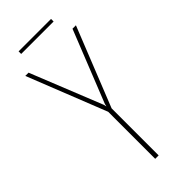

<svg xmlns="http://www.w3.org/2000/svg" viewBox="-232 -751 791 791"><g transform="rotate(-45 163.5 -355.5)"><path d="M153 0V-274L16 -620H35L161 -306L163 -296H164L166 -306L291 -620H311L173 -274V0ZM68 -696V-711H257V-696Z"/></g></svg>

Font: Smooch Sans Thin Thin
Style: Regular
Weight: 250
Version: Version 1.010